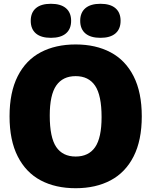

<svg xmlns="http://www.w3.org/2000/svg" viewBox="-20 -985 800 1015"><path d="M30.5 -370Q30.5 -497 73.5 -582Q116.5 -667 195 -708.5Q273.5 -750 380 -750Q486.5 -750 565 -708.2Q643.5 -666.5 686.5 -581.5Q729.5 -496.5 729.5 -370Q729.5 -243.5 686.5 -158.5Q643.5 -73.5 565 -31.8Q486.5 10 380 10Q273.5 10 195.2 -31.5Q117 -73 73.8 -158Q30.5 -243 30.5 -370ZM517 -366Q517 -481 482.8 -531.8Q448.5 -582.5 380 -582.5Q312 -582.5 277.5 -533Q243 -483.5 243 -374Q243 -258.5 277.2 -208Q311.5 -157.5 380 -157.5Q448.5 -157.5 482.8 -207Q517 -256.5 517 -366ZM142.5 -875Q142.5 -918.5 169.8 -941.8Q197 -965 249 -965Q301 -965 328.5 -941.8Q356 -918.5 356 -875Q356 -831.5 328.5 -808.2Q301 -785 249 -785Q197 -785 169.8 -808.2Q142.5 -831.5 142.5 -875ZM404 -875Q404 -918.5 431.5 -941.8Q459 -965 511 -965Q563 -965 590.2 -941.8Q617.5 -918.5 617.5 -875Q617.5 -831.5 590.2 -808.2Q563 -785 511 -785Q459 -785 431.5 -808.2Q404 -831.5 404 -875Z"/></svg>

Font: Encode Sans SemiCondensed Black
Style: Regular
Weight: 900
Width: 4
Designer: Multiple Designers
Foundry: Impallari Type
Version: Version 2.000